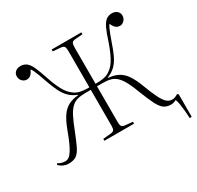

<svg xmlns="http://www.w3.org/2000/svg" viewBox="-184 -945 1351 1317"><g transform="rotate(-30 491.0 -286.5)"><path d="M958 159Q957 130 954 99.5Q951 69 947 43Q943 17 936 2Q928 7 917 10.5Q906 14 895 14Q862 14 839.5 -1.5Q817 -17 797 -56.5Q777 -96 750 -165Q729 -222 710 -258Q691 -294 670.5 -314Q650 -334 624 -341.5Q598 -349 561 -349H516V-66Q516 -43 522 -33Q528 -23 547 -21L608 -15V0H373V-15L436 -21Q455 -23 461 -32.5Q467 -42 467 -68V-349H421Q385 -349 359 -341.5Q333 -334 312.5 -314Q292 -294 273.5 -258Q255 -222 233 -165Q206 -96 187 -56.5Q168 -17 145 -1.5Q122 14 84 14Q64 14 44 5.5Q24 -3 9 -19L15 -29Q25 -22 39.5 -17Q54 -12 71 -12Q88 -12 101.5 -22Q115 -32 129 -54Q143 -76 158 -110Q173 -144 191 -193Q213 -251 236.5 -286Q260 -321 292.5 -339Q325 -357 373 -361V-364Q335 -379 309.5 -404.5Q284 -430 265.5 -469Q247 -508 229 -560Q220 -588 211 -611Q202 -634 194.5 -651Q187 -668 179 -677Q169 -654 156 -641.5Q143 -629 122 -629Q110 -629 98.5 -636Q87 -643 80 -655Q73 -667 73 -682Q73 -697 80.5 -708.5Q88 -720 100.5 -726Q113 -732 129 -732Q157 -732 176.5 -717Q196 -702 211.5 -668Q227 -634 247 -574Q262 -528 276.5 -496Q291 -464 304.5 -443.5Q318 -423 332.5 -410Q347 -397 362 -388Q375 -381 388.5 -377Q402 -373 421 -371Q440 -369 467 -369V-655Q467 -681 461 -691Q455 -701 435 -703L373 -708V-723H608V-708L545 -703Q527 -701 521.5 -690.5Q516 -680 516 -653V-369Q544 -369 562.5 -371Q581 -373 595 -377Q609 -381 621 -388Q636 -397 650.5 -410Q665 -423 678.5 -443.5Q692 -464 706.5 -496Q721 -528 737 -574Q756 -634 772 -668Q788 -702 807 -717Q826 -732 855 -732Q870 -732 882.5 -726Q895 -720 902.5 -708.5Q910 -697 910 -682Q910 -667 903 -655Q896 -643 884.5 -636Q873 -629 862 -629Q841 -629 827.5 -641.5Q814 -654 804 -677Q797 -668 789 -651Q781 -634 772.5 -611Q764 -588 754 -560Q737 -508 718.5 -469Q700 -430 674.5 -404.5Q649 -379 610 -364V-361Q658 -357 690.5 -339Q723 -321 746.5 -286Q770 -251 792 -193Q816 -129 835.5 -89Q855 -49 874 -30.5Q893 -12 917 -12Q931 -12 942.5 -16.5Q954 -21 964 -28L974 -22V156Z"/></g></svg>

Font: Literata 60pt ExtraLight
Style: Regular
Weight: 250
Designer: Latin by Veronika Burian and Jose Scaglione. Greek by Irene Vlachou. Cyrillic by Vera Evstafieva.
Foundry: TypeTogether
Version: Version 3.103;gftools[0.9.29]